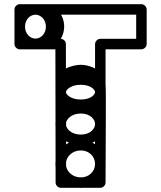

<svg xmlns="http://www.w3.org/2000/svg" viewBox="-20 -870 768 915"><path d="M49 -825V-660C49 -644.9 63.3 -635 74 -635H186C244.5 -635 285.8 -687.9 285.8 -744C285.8 -801 243.2 -850 186 -850H74C58.9 -850 49 -835.7 49 -825ZM99 -800H186C212.4 -800 235.8 -777 235.8 -744C235.8 -710.1 211.1 -685 186 -685H99ZM99.2 -743C99.2 -776.3 123.1 -800 149 -800C174.9 -800 198.8 -776.3 198.8 -743C198.8 -709.7 174.9 -686 149 -686C123.1 -686 99.2 -709.7 99.2 -743ZM49.2 -743C49.2 -686.3 91.3 -636 149 -636C206.7 -636 248.8 -686.3 248.8 -743C248.8 -799.7 206.7 -850 149 -850C91.3 -850 49.2 -799.7 49.2 -743ZM244 -430.8C244 -374.2 308.1 -345.7 365 -345.7C422.7 -345.7 483 -375.2 483 -430.8C483 -486.5 422.7 -516 365 -516C308.1 -516 244 -487.5 244 -430.8ZM294 -430.8C294 -440.7 315.9 -466 365 -466C413.3 -466 433 -441.7 433 -430.8C433 -419.9 413.3 -395.7 365 -395.7C315.9 -395.7 294 -421 294 -430.8ZM244 -278.8C244 -218.3 303.5 -178.6 365 -178.6C427.3 -178.6 483 -219.3 483 -278.8C483 -338.3 427.3 -379 365 -379C303.4 -379 244 -339.4 244 -278.8ZM294 -278.8C294 -301.5 320.6 -329 365 -329C408.7 -329 433 -302.6 433 -278.8C433 -255.1 408.7 -228.6 365 -228.6C320.5 -228.6 294 -256.2 294 -278.8ZM244 -88.8C244 -24.1 299.8 25.5 365 25.5C431 25.5 483 -25.2 483 -88.8C483 -152.5 431 -203.1 365 -203.1C299.8 -203.1 244 -153.6 244 -88.8ZM294 -88.8C294 -122.9 324.2 -153.1 365 -153.1C405 -153.1 433 -124 433 -88.8C433 -53.7 405 -24.5 365 -24.5C324.2 -24.5 294 -54.8 294 -88.8ZM483 0C483 -202.9 486.5 -439.3 482.8 -471.8C475.1 -541.1 402.4 -561.2 365 -561.2C333.7 -561.2 245 -543.8 245 -469V0C245 15.1 259.3 25 270 25H458C473.1 25 483 10.7 483 0ZM433 -25H295V-469C295 -492.2 336.3 -511.2 365 -511.2C393.6 -511.2 430 -494.4 433.2 -466.2C435.5 -445.1 433.2 -222.6 433 -25ZM99 -685V-800H629V-685H458C442.9 -685 433 -670.7 433 -660V-25H295L294 -660C294 -674.3 281.5 -685 269 -685ZM49 -660C49 -649.3 58.9 -635 74 -635H244L245 0C245 12.5 255.8 25 270 25H458C468.7 25 483 15.1 483 0V-635H654C664.7 -635 679 -644.9 679 -660V-825C679 -835.7 669.1 -850 654 -850H74C63.3 -850 49 -840.1 49 -825Z"/></svg>

Font: Hussar Techniczny
Style: Bold 
Weight: 700
Foundry: Cannot Into Space Fonts
Version: Version 0.77